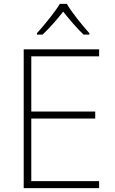

<svg xmlns="http://www.w3.org/2000/svg" viewBox="-20 -968 591 988"><path d="M324 -948H288C263 -906 207 -838 170 -797V-790H199C236 -824 276 -871 305 -908C335 -871 374 -824 410 -790H440V-797C403 -838 348 -906 324 -948ZM490 0V-36H141V-358H470V-394H141V-678H490V-714H102V0Z"/></svg>

Font: Noto Sans Canadian Aboriginal ExtraLight
Style: Regular
Weight: 200
Designer: Monotype Design Team, Typotheque's Kevin King
Foundry: Monotype Imaging Inc.
Version: Version 2.004